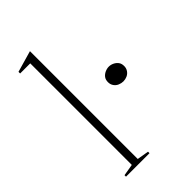

<svg xmlns="http://www.w3.org/2000/svg" viewBox="-223 -829 913 913"><g transform="rotate(-45 233.0 -372.5)"><path d="M162 -20 221 -10V0H63V-10L122 -20V-703H54V-714L162 -745ZM375 -428Q388 -428 400.5 -422Q413 -416 421 -405.5Q429 -395 429 -378Q429 -363 421 -351.5Q413 -340 400.5 -334.5Q388 -329 375 -329Q362 -329 349 -334.5Q336 -340 328 -351.5Q320 -363 320 -378Q320 -395 328 -405.5Q336 -416 349 -422Q362 -428 375 -428Z"/></g></svg>

Font: Kalnia ExtraLight
Style: Regular
Weight: 250
Designer: Frida Medrano
Foundry: Frida Medrano
Version: Version 1.105